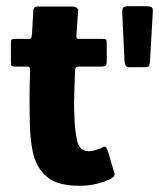

<svg xmlns="http://www.w3.org/2000/svg" viewBox="-20 -597 511 617"><path d="M235 0Q165 0 130.5 -29Q96 -58 85 -110Q77 -152 76 -195.5Q75 -239 75 -282Q75 -310 75.5 -329Q76 -348 77 -373Q77 -383 68 -383H30Q21 -383 18 -385Q15 -387 15 -399V-455Q15 -469 18 -470.5Q21 -472 33 -472H72Q80 -472 81 -476.5Q82 -481 83 -491L87 -562Q87 -576 101 -576H215Q221 -576 226.5 -572Q232 -568 231 -562L226 -490Q225 -477 226.5 -474.5Q228 -472 234 -472H307Q319 -472 321 -469.5Q323 -467 323 -453V-400Q323 -389 319.5 -386Q316 -383 305 -383H233Q226 -383 223.5 -379.5Q221 -376 221 -368Q220 -345 219.5 -320.5Q219 -296 218 -270Q218 -237 220 -203.5Q222 -170 229 -140Q234 -124 243.5 -117.5Q253 -111 265 -111Q276 -111 286.5 -114.5Q297 -118 303 -120Q316 -128 319.5 -125Q323 -122 327 -111L347 -42Q351 -34 344 -28Q337 -22 317 -14Q305 -10 291.5 -6.5Q278 -3 264 -1.5Q250 0 235 0ZM394 -381Q388 -381 384.5 -385.5Q381 -390 380 -403L373 -551Q372 -568 376 -572.5Q380 -577 393 -577H449Q465 -577 468.5 -572.5Q472 -568 471 -558L462 -399Q461 -388 458 -384.5Q455 -381 446 -381Z"/></svg>

Font: Glory Thin ExtraBold
Style: Regular
Weight: 800
Version: Version 1.011